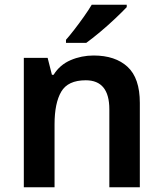

<svg xmlns="http://www.w3.org/2000/svg" viewBox="-20 -786 684 806"><path d="M373 -553Q464 -553 515.5 -505.5Q567 -458 567 -354V0H439V-327Q439 -449 340 -449Q265 -449 237 -401Q209 -353 209 -264V0H80V-543H180L198 -472H205Q231 -514 276.5 -533.5Q322 -553 373 -553ZM512 -756Q495 -738 464.5 -709Q434 -680 400.5 -652Q367 -624 342 -606H257V-619Q273 -637 293 -663Q313 -689 332.5 -716.5Q352 -744 365 -766H512Z"/></svg>

Font: Noto Sans Sora Sompeng Semi
Style: Bold
Weight: 700
Designer: Monotype Design Team. David Williams.
Foundry: Monotype Imaging Inc.
Version: Version 2.101; ttfautohint (v1.8.4.7-5d5b)